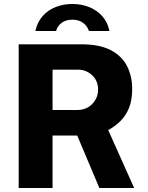

<svg xmlns="http://www.w3.org/2000/svg" viewBox="-20 -946 744 966"><path d="M655 0H480L368.5 -264H244.5V0H74V-723H390.5Q481 -723 537 -693.8Q593 -664.5 619 -613.8Q645 -563 645 -498.5Q645 -442 629 -402.8Q613 -363.5 585.8 -336.8Q558.5 -310 524.5 -291.5ZM367 -392.5Q415 -392.5 444.2 -423Q473.5 -453.5 473.5 -495.5Q473.5 -539.5 443.5 -567.5Q413.5 -595.5 372 -595.5H244.5V-392.5ZM530.5 -790Q521.5 -835 494 -865.2Q466.5 -895.5 427.8 -910.8Q389 -926 344 -926Q300 -926 261 -911Q222 -896 194.8 -865.5Q167.5 -835 158 -790H262Q269 -815 290.2 -831Q311.5 -847 344 -847Q376.5 -847 398 -831Q419.5 -815 427.5 -790Z"/></svg>

Font: Public Sans ExtraBold
Style: Regular
Weight: 800
Designer: The Public Sans Project Authors: Dan O. Williams and USWDS (Libre Franklin designed by Pablo Impallari and Rodrigo Fuenz
Version: Version 1.007